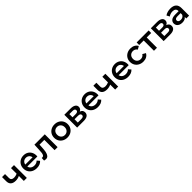

<svg xmlns="http://www.w3.org/2000/svg" viewBox="856 -3093 5656 5656"><g transform="rotate(-45 3684.5 -265.0)"><path d="M537 -534V0H412V-207Q335 -170 251 -170Q148 -170 93 -217.5Q38 -265 38 -363V-534H163V-371Q163 -320 193 -295Q223 -270 278 -270Q348 -270 412 -300V-534Z M1203 -227H784Q795 -168 841.5 -133.5Q888 -99 957 -99Q1045 -99 1102 -157L1169 -80Q1133 -37 1078 -15Q1023 7 954 7Q866 7 799 -28Q732 -63 695.5 -125.5Q659 -188 659 -267Q659 -345 694.5 -407.5Q730 -470 793 -505Q856 -540 935 -540Q1013 -540 1074.5 -505.5Q1136 -471 1170.5 -408.5Q1205 -346 1205 -264Q1205 -251 1203 -227ZM783 -310H1086Q1078 -368 1037 -404Q996 -440 935 -440Q875 -440 833.5 -404.5Q792 -369 783 -310Z M1819 -534V0H1694V-428H1494L1489 -322Q1484 -216 1469.5 -144.5Q1455 -73 1420.5 -31.5Q1386 10 1326 10Q1298 10 1257 -1L1263 -106Q1277 -103 1287 -103Q1325 -103 1344 -133.5Q1363 -164 1368.5 -206.5Q1374 -249 1378 -328L1387 -534Z M1941 -267Q1941 -346 1977.5 -408Q2014 -470 2079 -505Q2144 -540 2225 -540Q2307 -540 2372 -505Q2437 -470 2473.5 -408Q2510 -346 2510 -267Q2510 -188 2473.5 -125.5Q2437 -63 2372 -28Q2307 7 2225 7Q2144 7 2079 -28Q2014 -63 1977.5 -125.5Q1941 -188 1941 -267ZM2384 -267Q2384 -342 2339 -388Q2294 -434 2225 -434Q2156 -434 2111.5 -388Q2067 -342 2067 -267Q2067 -192 2111.5 -146Q2156 -100 2225 -100Q2294 -100 2339 -146Q2384 -192 2384 -267Z M3119 -150Q3119 -78 3065 -39Q3011 0 2905 0H2633V-534H2894Q2992 -534 3047 -498Q3102 -462 3102 -396Q3102 -355 3080.5 -325Q3059 -295 3020 -278Q3119 -248 3119 -150ZM2752 -311H2883Q2980 -311 2980 -378Q2980 -443 2883 -443H2752ZM2998 -158Q2998 -193 2974 -210.5Q2950 -228 2899 -228H2752V-91H2895Q2998 -91 2998 -158Z M3750 -227H3331Q3342 -168 3388.5 -133.5Q3435 -99 3504 -99Q3592 -99 3649 -157L3716 -80Q3680 -37 3625 -15Q3570 7 3501 7Q3413 7 3346 -28Q3279 -63 3242.5 -125.5Q3206 -188 3206 -267Q3206 -345 3241.5 -407.5Q3277 -470 3340 -505Q3403 -540 3482 -540Q3560 -540 3621.5 -505.5Q3683 -471 3717.5 -408.5Q3752 -346 3752 -264Q3752 -251 3750 -227ZM3330 -310H3633Q3625 -368 3584 -404Q3543 -440 3482 -440Q3422 -440 3380.5 -404.5Q3339 -369 3330 -310Z M4342 -534V0H4217V-207Q4140 -170 4056 -170Q3953 -170 3898 -217.5Q3843 -265 3843 -363V-534H3968V-371Q3968 -320 3998 -295Q4028 -270 4083 -270Q4153 -270 4217 -300V-534Z M5008 -227H4589Q4600 -168 4646.5 -133.5Q4693 -99 4762 -99Q4850 -99 4907 -157L4974 -80Q4938 -37 4883 -15Q4828 7 4759 7Q4671 7 4604 -28Q4537 -63 4500.5 -125.5Q4464 -188 4464 -267Q4464 -345 4499.5 -407.5Q4535 -470 4598 -505Q4661 -540 4740 -540Q4818 -540 4879.5 -505.5Q4941 -471 4975.5 -408.5Q5010 -346 5010 -264Q5010 -251 5008 -227ZM4588 -310H4891Q4883 -368 4842 -404Q4801 -440 4740 -440Q4680 -440 4638.5 -404.5Q4597 -369 4588 -310Z M5101 -267Q5101 -346 5138 -408Q5175 -470 5240.5 -505Q5306 -540 5390 -540Q5469 -540 5528.5 -508Q5588 -476 5618 -416L5522 -360Q5499 -397 5464.5 -415.5Q5430 -434 5389 -434Q5319 -434 5273 -388.5Q5227 -343 5227 -267Q5227 -191 5272.5 -145.5Q5318 -100 5389 -100Q5430 -100 5464.5 -118.5Q5499 -137 5522 -174L5618 -118Q5587 -58 5527.5 -25.5Q5468 7 5390 7Q5307 7 5241 -28Q5175 -63 5138 -125.5Q5101 -188 5101 -267Z M6146 -428H5959V0H5834V-428H5646V-534H6146Z M6723 -150Q6723 -78 6669 -39Q6615 0 6509 0H6237V-534H6498Q6596 -534 6651 -498Q6706 -462 6706 -396Q6706 -355 6684.5 -325Q6663 -295 6624 -278Q6723 -248 6723 -150ZM6356 -311H6487Q6584 -311 6584 -378Q6584 -443 6487 -443H6356ZM6602 -158Q6602 -193 6578 -210.5Q6554 -228 6503 -228H6356V-91H6499Q6602 -91 6602 -158Z M7298 -313V0H7180V-65Q7157 -30 7114.5 -11.5Q7072 7 7012 7Q6952 7 6907 -13.5Q6862 -34 6837.5 -70.5Q6813 -107 6813 -153Q6813 -225 6866.5 -268.5Q6920 -312 7035 -312H7173V-320Q7173 -376 7139.5 -406Q7106 -436 7040 -436Q6995 -436 6951.5 -422Q6908 -408 6878 -383L6829 -474Q6871 -506 6930 -523Q6989 -540 7055 -540Q7173 -540 7235.5 -483.5Q7298 -427 7298 -313ZM7173 -167V-229H7044Q6936 -229 6936 -158Q6936 -124 6963 -104Q6990 -84 7038 -84Q7085 -84 7121.5 -105.5Q7158 -127 7173 -167Z"/></g></svg>

Font: APTA Sans SemiBold
Style: Bold
Weight: 600
Version: Version 7.200